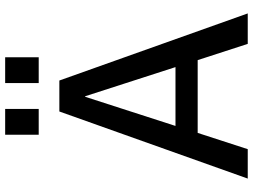

<svg xmlns="http://www.w3.org/2000/svg" viewBox="-138 -842 980 744"><g transform="rotate(-90 352.0 -470.0)"><path d="M402 -810V-940H502V-810ZM202 -810V-940H302V-810ZM32 0 292 -730H412L672 0H554L491 -194H209L146 0ZM236 -280H464L351 -630H349Z"/></g></svg>

Font: Mplus 1p Medium
Style: Regular
Weight: 500
Version: Version 1.061